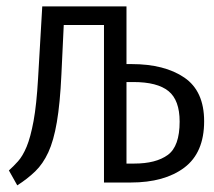

<svg xmlns="http://www.w3.org/2000/svg" viewBox="-20 -558 655 587"><path d="M366.7 -538.5V-362.1H382.1Q483.1 -362.1 543.6 -320.8Q604.1 -279.5 604.1 -187.2Q604.1 -91.3 543.6 -45.6Q483.1 0 379.5 0H297.9V-481.5H174.9L167.7 -329.7Q163.6 -241.5 153.8 -184.6Q144.1 -127.7 127.7 -92.3Q111.3 -56.9 87.7 -34.1Q64.1 -11.3 32.8 8.7L7.2 -36.9Q21 -49.2 35.1 -64.9Q49.2 -80.5 61.3 -109.2Q73.3 -137.9 82.6 -187.9Q91.8 -237.9 96.4 -318.5L109.2 -538.5ZM387.7 -307.2H366.7V-57.9H390.3Q456.9 -57.9 493.1 -84.4Q529.2 -110.8 529.2 -186.2Q529.2 -251.8 495.1 -279.5Q461 -307.2 387.7 -307.2Z"/></svg>

Font: Fira Code Light
Style: Regular
Weight: 300
Monospace: yes
Designer: Carrois Corporate, Edenspiekermann AG, Nikita Prokopov
Foundry: Carrois Corporate, Edenspiekermann AG, Nikita Prokopov
Version: Version 6.000; ttfautohint (v1.8.2) -l 8 -r 50 -G 200 -x 14 